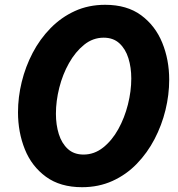

<svg xmlns="http://www.w3.org/2000/svg" viewBox="-20 -770 740 800"><path d="M322 10Q231 10 171.5 -33.5Q112 -77 83.5 -148Q55 -219 55 -302Q55 -365 70.5 -428.5Q86 -492 116 -549.5Q146 -607 190.5 -652.5Q235 -698 292 -724Q349 -750 418 -750Q509 -750 568 -706.5Q627 -663 656 -592Q685 -521 685 -438Q685 -375 669.5 -311.5Q654 -248 624 -190.5Q594 -133 550 -87.5Q506 -42 448.5 -16Q391 10 322 10ZM328 -126Q373 -126 410 -155.5Q447 -185 473 -232Q499 -279 513 -334.5Q527 -390 527 -443Q527 -489 515 -527.5Q503 -566 477.5 -589.5Q452 -613 412 -613Q367 -613 330.5 -583.5Q294 -554 267.5 -507Q241 -460 227 -404.5Q213 -349 213 -296Q213 -250 225 -211.5Q237 -173 262.5 -149.5Q288 -126 328 -126Z"/></svg>

Font: Be Vietnam Pro
Style: Bold Italic
Weight: 700
Italic angle: -12°
Designer: Lam Bao, Tony Le, Vietanh Nguyen
Foundry: Yellow Type Foundry
Version: Version 1.002; ttfautohint (v1.8.3)